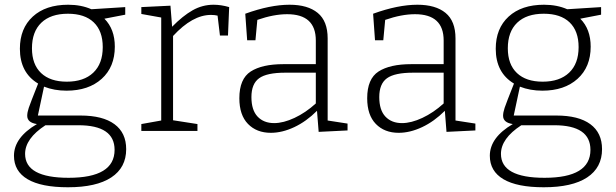

<svg xmlns="http://www.w3.org/2000/svg" viewBox="-20 -553 2602 811"><path d="M320 -65Q414 -65 463.5 -28.5Q513 8 513 77Q513 155 450 196.5Q387 238 267 238Q154 238 96.5 204Q39 170 39 105Q39 28 136 -29Q95 -35 95 -64Q95 -78 101.5 -97.5Q108 -117 141 -200Q64 -246 64 -347Q64 -433 118.5 -483Q173 -533 268 -533Q323 -533 366 -514L509 -523V-491L421 -474Q465 -430 465 -356Q465 -270 409.5 -220Q354 -170 261 -170Q209 -170 166 -187L140 -65ZM115 -349Q115 -281 153.5 -244.5Q192 -208 262 -208Q334 -208 374 -246Q414 -284 414 -354Q414 -422 376 -458.5Q338 -495 267 -495Q194 -495 154.5 -457Q115 -419 115 -349ZM464 80Q464 -24 311 -24H172Q86 32 86 97Q86 198 270 198Q464 198 464 80Z M948 -523 943 -403H909L899 -487Q886 -490 871 -490Q793 -490 711 -401V-45L814 -29V0H577V-29L661 -44V-479L577 -494V-523L700 -529L707 -440Q752 -486 793.5 -509.5Q835 -533 882 -533Q914 -533 948 -523Z M1364 -44 1448 -31V-2L1326 4L1319 -85Q1274 -40 1223 -16Q1172 8 1124 8Q1064 8 1027.5 -29.5Q991 -67 991 -138Q991 -220 1039 -251Q1087 -282 1177 -282H1314V-382Q1314 -493 1193 -493Q1136 -493 1067 -469L1059 -383H1024L1016 -495Q1121 -533 1203 -533Q1280 -533 1322 -498.5Q1364 -464 1364 -391ZM1138 -33Q1177 -33 1224 -55Q1271 -77 1314 -116V-246H1185Q1107 -246 1074.5 -222.5Q1042 -199 1042 -143Q1042 -88 1068 -60.5Q1094 -33 1138 -33Z M1904 -44 1988 -31V-2L1866 4L1859 -85Q1814 -40 1763 -16Q1712 8 1664 8Q1604 8 1567.5 -29.5Q1531 -67 1531 -138Q1531 -220 1579 -251Q1627 -282 1717 -282H1854V-382Q1854 -493 1733 -493Q1676 -493 1607 -469L1599 -383H1564L1556 -495Q1661 -533 1743 -533Q1820 -533 1862 -498.5Q1904 -464 1904 -391ZM1678 -33Q1717 -33 1764 -55Q1811 -77 1854 -116V-246H1725Q1647 -246 1614.5 -222.5Q1582 -199 1582 -143Q1582 -88 1608 -60.5Q1634 -33 1678 -33Z M2330 -65Q2424 -65 2473.5 -28.5Q2523 8 2523 77Q2523 155 2460 196.5Q2397 238 2277 238Q2164 238 2106.5 204Q2049 170 2049 105Q2049 28 2146 -29Q2105 -35 2105 -64Q2105 -78 2111.5 -97.5Q2118 -117 2151 -200Q2074 -246 2074 -347Q2074 -433 2128.5 -483Q2183 -533 2278 -533Q2333 -533 2376 -514L2519 -523V-491L2431 -474Q2475 -430 2475 -356Q2475 -270 2419.5 -220Q2364 -170 2271 -170Q2219 -170 2176 -187L2150 -65ZM2125 -349Q2125 -281 2163.5 -244.5Q2202 -208 2272 -208Q2344 -208 2384 -246Q2424 -284 2424 -354Q2424 -422 2386 -458.5Q2348 -495 2277 -495Q2204 -495 2164.5 -457Q2125 -419 2125 -349ZM2474 80Q2474 -24 2321 -24H2182Q2096 32 2096 97Q2096 198 2280 198Q2474 198 2474 80Z"/></svg>

Font: Bitter Pro Light
Style: Regular
Weight: 300
Designer: Sol Matas, and Bitter project Authors
Foundry: Sol Matas
Version: Version 1.010